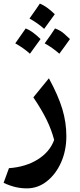

<svg xmlns="http://www.w3.org/2000/svg" viewBox="-20 -770 443 1068"><path d="M349.1 -12.7Q349.1 67.9 319.6 133.8Q290 199.7 240.2 238.8Q190.4 277.8 129.4 277.8Q97.7 277.8 66.9 270.8Q36.1 263.7 0 247.1L29.8 165.5Q123.5 158.7 190.4 116.7Q257.3 74.7 281.2 8.3Q266.6 -47.9 239.3 -103.8Q211.9 -159.7 165.5 -228.5L252 -334.5Q304.2 -238.3 326.7 -163.6Q349.1 -88.9 349.1 -12.7ZM228.5 -528.8Q263.2 -576.2 286.1 -611.8Q316.9 -600.6 337.6 -581.8Q358.4 -563 369.1 -552.7Q354.5 -532.2 339.8 -511.7Q325.2 -491.2 310.1 -471.2Q272 -504.9 228.5 -528.8ZM64.9 -528.8Q114.7 -600.1 123 -611.8Q158.7 -598.6 205.6 -552.7Q167.5 -499 146.5 -471.2Q110.8 -503.4 64.9 -528.8ZM144 -667Q186.5 -726.6 201.7 -750Q239.7 -734.9 284.7 -690.9L225.6 -609.4Q189.9 -641.6 144 -667Z"/></svg>

Font: Pinar-DS1-FD SemiBold
Style: Regular
Weight: 600
Designer: Amin Abedi
Version: Version 3.000